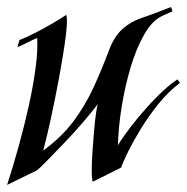

<svg xmlns="http://www.w3.org/2000/svg" viewBox="-23 -503 528 542"><path d="M-3 19Q14 -33 30 -91Q46 -149 58.5 -205.5Q71 -262 77.5 -311.5Q84 -361 82 -396Q72 -392 53.5 -382.5Q35 -373 26 -370L32 -390Q48 -396 72 -408Q96 -420 121 -434.5Q146 -449 164 -461Q166 -455 166 -445Q166 -422 159.5 -377.5Q153 -333 143 -279.5Q133 -226 121.5 -172.5Q110 -119 99 -78Q150 -115 183.5 -159.5Q217 -204 240.5 -255Q264 -306 285 -362Q299 -399 321.5 -420Q344 -441 376 -452Q381 -454 394.5 -458.5Q408 -463 423 -469Q438 -475 449 -479Q460 -483 460 -483L464 -471L437 -459Q407 -446 384 -405.5Q361 -365 345 -310.5Q329 -256 320 -198.5Q311 -141 310 -93Q323 -115 344.5 -143Q366 -171 390.5 -198.5Q415 -226 438.5 -247.5Q462 -269 478 -279L485 -269Q453 -245 425 -210.5Q397 -176 375 -140Q353 -104 338.5 -74.5Q324 -45 319 -30L239 10Q236 4 236 -23Q236 -45 238 -74.5Q240 -104 242.5 -133Q245 -162 248 -183Q251 -204 253 -209Q234 -184 208 -154Q182 -124 155.5 -96.5Q129 -69 109 -48.5Q89 -28 81 -22Z"/></svg>

Font: Kings
Style: Regular
Weight: 400
Designer: Robert E. Leuschke
Foundry: Robert E. Leuschke
Version: Version 1.010; ttfautohint (v1.8.3)